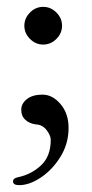

<svg xmlns="http://www.w3.org/2000/svg" viewBox="-20 -393 268 560"><path d="M161 -318Q161 -296 144.5 -279.5Q128 -263 106 -263Q84 -263 67.5 -279.5Q51 -296 51 -318Q51 -340 68 -357Q84 -373 106 -373Q128 -373 144.5 -356.5Q161 -340 161 -318ZM180 -20Q180 26 156.5 64Q133 102 99.5 124.5Q66 147 36 147Q18 147 18 136Q18 127 32 124Q71 116 99.5 89.5Q128 63 128 15Q128 2 116 -13.5Q104 -29 86 -30Q67 -32 54.5 -43Q42 -54 42 -73Q42 -91 58.5 -104Q75 -117 104 -117Q133 -117 156.5 -89.5Q180 -62 180 -20Z"/></svg>

Font: Benne
Style: Regular
Weight: 400
Designer: John-Daniel Harrington
Version: Version 1.001